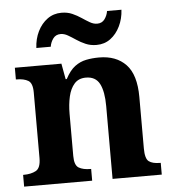

<svg xmlns="http://www.w3.org/2000/svg" viewBox="-54 -813 774 863"><g transform="rotate(-5 333.5 -382.0)"><path d="M20 0V-53H22Q56 -53 78 -65Q100 -77 100 -122V-418Q100 -460 80.5 -471.5Q61 -483 28 -483H25V-536H235L248 -465H253Q273 -503 296.5 -520.5Q320 -538 347.5 -543.5Q375 -549 406 -549Q483 -549 527 -503Q571 -457 571 -356V-124Q571 -78 587.5 -65.5Q604 -53 638 -53H641V0H419V-329Q419 -394 401 -429Q383 -464 339 -464Q306 -464 287 -442.5Q268 -421 260 -385.5Q252 -350 252 -309V-118Q252 -76 271.5 -64.5Q291 -53 324 -53H327V0ZM400 -606Q373 -606 351 -615.5Q329 -625 310.5 -637.5Q292 -650 275.5 -659.5Q259 -669 243 -669Q221 -669 209 -652.5Q197 -636 194 -616H129Q131 -657 147.5 -690.5Q164 -724 191.5 -744Q219 -764 255 -764Q282 -764 303.5 -754.5Q325 -745 343.5 -732.5Q362 -720 378.5 -710.5Q395 -701 411 -701Q433 -701 445 -717.5Q457 -734 460 -754H525Q523 -714 506.5 -680Q490 -646 463 -626Q436 -606 400 -606Z"/></g></svg>

Font: Noto Serif Thai
Style: Bold
Weight: 700
Designer: Monotype Design Team
Foundry: Monotype Imaging Inc.
Version: Version 2.002; ttfautohint (v1.8.4.7-5d5b)